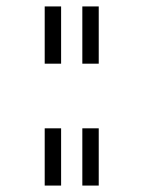

<svg xmlns="http://www.w3.org/2000/svg" viewBox="-20 -577 440 597"><path d="M236 -557H287V-379H236ZM119 -557H170V-379H119ZM236 -178H287V0H236ZM119 -178H170V0H119Z"/></svg>

Font: Train One
Style: Regular
Weight: 400
Designer: Fontworks Inc.
Foundry: Fontworks Inc.
Version: Version 1.100